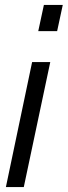

<svg xmlns="http://www.w3.org/2000/svg" viewBox="-20 -763 276 783"><path d="M136 -636 159 -743H236L213 -636ZM4 0 111 -510H185L77 0Z"/></svg>

Font: Saira Condensed
Style: Italic
Weight: 400
Width: 3
Italic angle: -12°
Designer: Hector Gatti with collaboration of the Omnibus-Type team
Foundry: Omnibus-Type
Version: Version 1.100